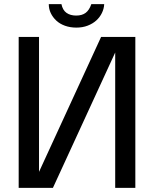

<svg xmlns="http://www.w3.org/2000/svg" viewBox="-20 -905 742 925"><path d="M70 -727H168V-77L467 -727H632V0H535V-652L235 0H70ZM276 -885Q282 -856 300.5 -843Q319 -830 347 -830Q375 -830 392.5 -843Q410 -856 420 -885H482Q481 -863 471 -842.5Q461 -822 444 -806.5Q427 -791 402.5 -781.5Q378 -772 348 -772Q318 -772 293 -781Q268 -790 251 -806Q234 -822 224.5 -842Q215 -862 215 -885Z"/></svg>

Font: BM YEONSUNG
Style: Regular
Weight: 400
Designer: Bongjin Kim; Myungsoo Han; Jaehyun Keum; Jihee Min; Dokyung Lee; Chorong Kim; Jooyeon Kang; Sang-a Kim;
Foundry: Sandoll Communications Inc.
Version: Version 1.000;PS 1;hotconv 16.6.51;makeotf.lib2.5.65220